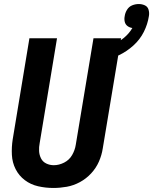

<svg xmlns="http://www.w3.org/2000/svg" viewBox="-20 -925 760 953"><path d="M245 8Q278 8 311.5 2Q345 -4 376.5 -21Q408 -38 432.5 -64.5Q457 -91 471 -123Q485 -155 490 -188L581 -735H444L356 -206Q352 -180 338 -155.5Q324 -131 298.5 -118Q273 -105 247 -105Q227 -105 209.5 -113.5Q192 -122 183.5 -139Q175 -156 174 -175.5Q173 -195 177 -215L263 -735H126L43 -233Q37 -194 39 -156Q41 -118 57.5 -85.5Q74 -53 103 -31Q132 -9 169 -0.5Q206 8 245 8ZM493 -622Q533 -633 571.5 -651.5Q610 -670 642.5 -699.5Q675 -729 694 -767Q713 -805 719 -845Q722 -861 717.5 -876.5Q713 -892 699 -898.5Q685 -905 669 -905Q652 -905 636 -898.5Q620 -892 610.5 -876.5Q601 -861 599 -845Q596 -831 599 -817.5Q602 -804 612.5 -796Q623 -788 637 -786Q620 -757 593 -735.5Q566 -714 535.5 -701Q505 -688 474 -680Z"/></svg>

Font: Iosevka Sparkle XBdObl
Style: Regular
Weight: 800
Italic angle: -9°
Designer: Belleve Invis
Foundry: Belleve Invis
Version: Version 4.5.0; ttfautohint (v1.8.3)